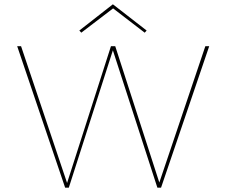

<svg xmlns="http://www.w3.org/2000/svg" viewBox="-20 -873 1052 893"><path d="M953 -658 729 0H712L505 -639L300 0H283L60 -658H78L292 -22L496 -658H516L721 -24L935 -658ZM653 -721 506 -834 358 -721 349 -731 505 -853 662 -731Z"/></svg>

Font: Ysabeau Thin
Style: Regular
Weight: 200
Designer: Christian Thalmann (Catharsis Fonts)
Version: Version 0.003